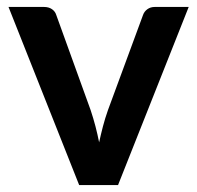

<svg xmlns="http://www.w3.org/2000/svg" viewBox="-20 -533 568 553"><path d="M523.5 -513 320 0H208L4.5 -513H106.5Q120.5 -513 129.8 -506.5Q139 -500 142 -490L241 -216Q249 -192 255 -169Q261 -146 265.5 -123Q270.5 -146 276.5 -169Q282.5 -192 291 -216L392 -490Q395.5 -500 404.5 -506.5Q413.5 -513 426 -513Z"/></svg>

Font: LatoLatin
Style: Bold
Weight: 700
Designer: Lukasz Dziedzic with Adam Twardoch and Botio Nikoltchev
Foundry: tyPoland Lukasz Dziedzic
Version: Version 2.015; 2015-08-06; http://www.latofonts.com/